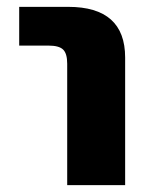

<svg xmlns="http://www.w3.org/2000/svg" viewBox="-20 -540 446 560"><path d="M36 -407V-520H179Q345 -520 345 -372V0H176V-354Q176 -384 164 -395.5Q152 -407 122 -407Z"/></svg>

Font: M PLUS 1p ExtraBold
Style: Regular
Weight: 800
Version: Version 1.062